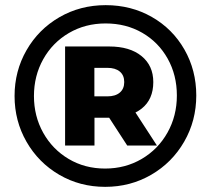

<svg xmlns="http://www.w3.org/2000/svg" viewBox="-20 -723 819 746"><path d="M36.6 -350Q36.6 -447 83.1 -528Q129.6 -609 210.6 -656Q291.6 -703 390.6 -703Q489.6 -703 570.1 -657Q650.6 -611 696.6 -530.5Q742.6 -450 742.6 -352Q742.6 -254 695.6 -172.5Q648.6 -91 567.6 -44Q486.6 3 388.6 3Q290.6 3 210.1 -44Q129.6 -91 83.1 -172Q36.6 -253 36.6 -350ZM379.2 -304H494.6L589.7 -157.6H474.3ZM667.2 -352Q667.2 -431.1 631.5 -495.1Q595.7 -559.1 532.8 -595.5Q469.9 -631.9 390.3 -631.9Q311.1 -631.9 247.5 -594.6Q183.9 -557.3 147.9 -492.8Q111.9 -428.3 111.9 -349.9Q111.9 -271.6 147.9 -207.1Q183.9 -142.7 246.8 -105.4Q309.7 -68.1 388.3 -68.1Q466.9 -68.1 530.6 -105.5Q594.3 -142.9 630.8 -207.9Q667.2 -272.8 667.2 -352ZM232.9 -542.4H404.3Q484.2 -542.4 529.9 -505.2Q575.6 -467.9 575.6 -404.2Q575.6 -337 530.7 -301.3Q485.8 -265.6 404.3 -265.6H347.1V-157.6H232.9ZM462.7 -404.2Q462.7 -430.6 445.4 -445Q428.2 -459.4 397.1 -459.4H346.7V-348.6H397.1Q428.2 -348.6 445.4 -363.2Q462.7 -377.8 462.7 -404.2Z"/></svg>

Font: iiserrat Thin
Style: Regular
Weight: 100
Designer: Akira Ohta
Foundry: Akira Ohta
Version: Version 1.200;Glyphs 3.3.1 (3343)